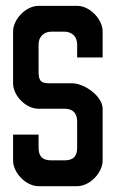

<svg xmlns="http://www.w3.org/2000/svg" viewBox="-20 -639 397 659"><path d="M24.9 -530.3V-353.2C24.9 -310.6 68.7 -265.7 112.4 -265.7H207C231.8 -263.7 244.8 -248.8 244.8 -220.9V-132.3C244.8 -102.9 232.4 -88.6 201 -88.6H156.2C125.1 -88.6 112.4 -102.9 112.4 -132.3V-177.1H24.9V-88.6C24.9 -45.4 69.3 0 112.4 0H244.8C288 0 332.3 -45.4 332.3 -88.6V-265.7C332.3 -308.2 270.5 -353.2 226.9 -353.2H148.3C115.7 -353.2 112.4 -366 112.4 -398V-486.6C112.4 -512.8 130.5 -530.3 156.2 -530.3H201C227.3 -530.3 244.8 -512.8 244.8 -486.6V-441.8H332.3V-530.3C332.3 -573.5 288 -618.9 244.8 -618.9H112.4C69.3 -618.9 24.9 -573.5 24.9 -530.3Z"/></svg>

Font: Ulica
Style: Regular
Weight: 400
Version: Version